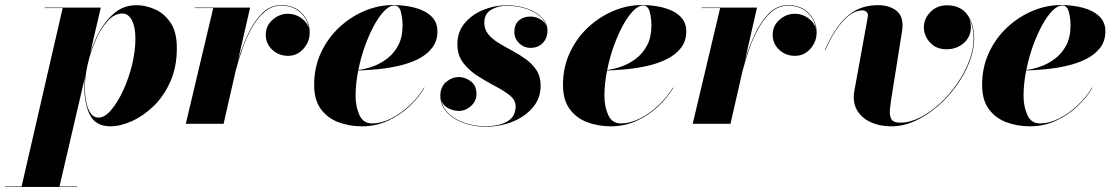

<svg xmlns="http://www.w3.org/2000/svg" viewBox="-115 -490 4410 760"><path d="M219 -145.5Q219 -163 221 -183.5L120.5 248H190V250H-95V248H-29.5L133 -458H62V-460H284L242 -280Q257 -327.5 282 -371Q307 -414.5 342.5 -442Q378 -469.5 425 -469.5Q459.5 -469.5 496.5 -454Q533.5 -438.5 559.2 -401.5Q585 -364.5 585 -299.5Q585 -224.5 559.2 -166.8Q533.5 -109 492.8 -69.8Q452 -30.5 406.5 -10.2Q361 10 322 10Q265 10 242 -33.2Q219 -76.5 219 -145.5ZM221 -145.5Q221 -115 226.2 -87.2Q231.5 -59.5 243.5 -42Q255.5 -24.5 275 -24.5Q299 -24.5 324.5 -54Q350 -83.5 372 -130.8Q394 -178 407.5 -232.5Q421 -287 421 -337.5Q421 -382.5 407.2 -409.5Q393.5 -436.5 369 -436.5Q338 -436.5 311 -406.8Q284 -377 263.8 -331.2Q243.5 -285.5 232.2 -235.8Q221 -186 221 -145.5Z M729 -458H656V-460H875L827.5 -252.5Q843.5 -305.5 866.8 -355.2Q890 -405 922.2 -437.2Q954.5 -469.5 997.5 -469.5Q1050.5 -469.5 1080.8 -437.2Q1111 -405 1111 -361.5Q1111 -325 1086.2 -297Q1061.5 -269 1025.5 -269Q988 -269 962.5 -293.2Q937 -317.5 937 -352.5Q937 -388 964 -411.8Q991 -435.5 1025 -435.5Q1053.5 -435.5 1077.5 -418.5Q1101.5 -401.5 1108 -377Q1103 -414 1074 -440.8Q1045 -467.5 997.5 -467.5Q961.5 -467.5 933 -443.5Q904.5 -419.5 882.5 -380.8Q860.5 -342 844.5 -296.8Q828.5 -251.5 817.5 -208L770 0H620.5Z M1292.5 -110.5Q1292.5 -68.5 1307.5 -35Q1322.5 -1.5 1357.5 -1.5Q1394.5 -1.5 1433.2 -21Q1472 -40.5 1506.2 -72.8Q1540.5 -105 1563.5 -143H1565.5Q1543 -104.5 1506 -69.5Q1469 -34.5 1421 -12.2Q1373 10 1317.5 10Q1268 10 1225 -6Q1182 -22 1155.2 -58Q1128.5 -94 1128.5 -154Q1128.5 -224 1155.8 -282Q1183 -340 1228.2 -382Q1273.5 -424 1328.5 -447Q1383.5 -470 1439.5 -470Q1488.5 -470 1528.8 -459Q1569 -448 1592.8 -425Q1616.5 -402 1616.5 -366Q1616.5 -327.5 1595.5 -300.5Q1574.5 -273.5 1540 -256.2Q1505.5 -239 1463.8 -229.5Q1422 -220 1380 -216Q1338 -212 1303 -211Q1298 -185.5 1295.2 -160Q1292.5 -134.5 1292.5 -110.5ZM1446 -468Q1426.5 -468 1405.8 -446.5Q1385 -425 1365.2 -388.5Q1345.5 -352 1329.2 -306.5Q1313 -261 1303.5 -213Q1330 -216 1360.2 -226.8Q1390.5 -237.5 1417.5 -258Q1444.5 -278.5 1461.5 -310.8Q1478.5 -343 1478.5 -390Q1478.5 -416.5 1472 -442.2Q1465.5 -468 1446 -468Z M2025 -151Q2025 -101 1994 -64.5Q1963 -28 1913.5 -8.2Q1864 11.5 1808 11.5Q1758.5 11.5 1717.5 -4Q1676.5 -19.5 1652.2 -47.2Q1628 -75 1628 -111Q1628 -146.5 1651.2 -165.8Q1674.5 -185 1702 -185Q1725.5 -185 1748.2 -168.5Q1771 -152 1771 -117.5Q1771 -90 1749.5 -70.5Q1728 -51 1701 -51Q1680.5 -51 1659.5 -61.5Q1638.5 -72 1631.5 -94Q1640.5 -47.5 1690 -19Q1739.5 9.5 1808 9.5Q1861 9.5 1893.5 -9.5Q1926 -28.5 1926 -69.5Q1926 -94 1902.8 -112.5Q1879.5 -131 1845.2 -149Q1811 -167 1776.5 -188.8Q1742 -210.5 1718.8 -240.8Q1695.5 -271 1695.5 -315Q1695.5 -364.5 1725 -399Q1754.5 -433.5 1799 -451.2Q1843.5 -469 1889 -469Q1935.5 -469 1972.2 -455.8Q2009 -442.5 2030.5 -419.8Q2052 -397 2052 -369Q2052 -338.5 2033.2 -319.5Q2014.5 -300.5 1985 -300.5Q1959.5 -300.5 1940.2 -318.8Q1921 -337 1921 -363Q1921 -393 1938.8 -408.8Q1956.5 -424.5 1985 -424.5Q2002.5 -424.5 2021 -415.2Q2039.5 -406 2047 -388.5Q2036.5 -422.5 1993 -444.8Q1949.5 -467 1889 -467Q1854.5 -467 1828.2 -450.8Q1802 -434.5 1802 -400Q1802 -373.5 1818 -354.2Q1834 -335 1859.5 -319.5Q1885 -304 1913.5 -288.8Q1942 -273.5 1967.5 -255Q1993 -236.5 2009 -211.5Q2025 -186.5 2025 -151Z M2277.5 -110.5Q2277.5 -68.5 2292.5 -35Q2307.5 -1.5 2342.5 -1.5Q2379.5 -1.5 2418.2 -21Q2457 -40.5 2491.2 -72.8Q2525.5 -105 2548.5 -143H2550.5Q2528 -104.5 2491 -69.5Q2454 -34.5 2406 -12.2Q2358 10 2302.5 10Q2253 10 2210 -6Q2167 -22 2140.2 -58Q2113.5 -94 2113.5 -154Q2113.5 -224 2140.8 -282Q2168 -340 2213.2 -382Q2258.5 -424 2313.5 -447Q2368.5 -470 2424.5 -470Q2473.5 -470 2513.8 -459Q2554 -448 2577.8 -425Q2601.5 -402 2601.5 -366Q2601.5 -327.5 2580.5 -300.5Q2559.5 -273.5 2525 -256.2Q2490.5 -239 2448.8 -229.5Q2407 -220 2365 -216Q2323 -212 2288 -211Q2283 -185.5 2280.2 -160Q2277.5 -134.5 2277.5 -110.5ZM2431 -468Q2411.5 -468 2390.8 -446.5Q2370 -425 2350.2 -388.5Q2330.5 -352 2314.2 -306.5Q2298 -261 2288.5 -213Q2315 -216 2345.2 -226.8Q2375.5 -237.5 2402.5 -258Q2429.5 -278.5 2446.5 -310.8Q2463.5 -343 2463.5 -390Q2463.5 -416.5 2457 -442.2Q2450.5 -468 2431 -468Z M2735.5 -458H2662.5V-460H2881.5L2834 -252.5Q2850 -305.5 2873.2 -355.2Q2896.5 -405 2928.8 -437.2Q2961 -469.5 3004 -469.5Q3057 -469.5 3087.2 -437.2Q3117.5 -405 3117.5 -361.5Q3117.5 -325 3092.8 -297Q3068 -269 3032 -269Q2994.5 -269 2969 -293.2Q2943.5 -317.5 2943.5 -352.5Q2943.5 -388 2970.5 -411.8Q2997.5 -435.5 3031.5 -435.5Q3060 -435.5 3084 -418.5Q3108 -401.5 3114.5 -377Q3109.5 -414 3080.5 -440.8Q3051.5 -467.5 3004 -467.5Q2968 -467.5 2939.5 -443.5Q2911 -419.5 2889 -380.8Q2867 -342 2851 -296.8Q2835 -251.5 2824 -208L2776.5 0H2627Z M3417.5 -127.5Q3411 -88 3408 -60.5Q3405 -33 3413 -18.8Q3421 -4.5 3449 -4.5Q3487 -4.5 3527.2 -25Q3567.5 -45.5 3605.2 -80.2Q3643 -115 3673.2 -158.5Q3703.5 -202 3721.2 -248.5Q3739 -295 3739 -338Q3739 -383.5 3722 -415.5Q3728 -400.5 3728 -382Q3728 -344.5 3700.2 -319.8Q3672.5 -295 3631.5 -295Q3590.5 -295 3566.2 -321.8Q3542 -348.5 3542 -382Q3542 -416 3568 -442.5Q3594 -469 3633 -469Q3687 -469 3714 -432Q3741 -395 3741 -338Q3741 -292.5 3722 -243.8Q3703 -195 3670.2 -149.8Q3637.5 -104.5 3595.5 -68.5Q3553.5 -32.5 3507 -11.2Q3460.5 10 3414.5 10Q3366.5 10 3330.2 -7Q3294 -24 3276.5 -55.5Q3259 -87 3267 -131L3318 -412Q3318.5 -416.5 3319.5 -421.2Q3320.5 -426 3320.5 -430Q3320.5 -438 3314.2 -443.5Q3308 -449 3298.5 -449Q3262 -449 3223.5 -408Q3185 -367 3151.5 -291H3149.5Q3171 -341 3199.2 -381.5Q3227.5 -422 3266.8 -445.8Q3306 -469.5 3361.5 -469.5Q3401.5 -469.5 3429.5 -450.5Q3457.5 -431.5 3457.5 -390Q3457.5 -379.5 3456.2 -370.8Q3455 -362 3453 -350Z M3936.5 -110.5Q3936.5 -68.5 3951.5 -35Q3966.5 -1.5 4001.5 -1.5Q4038.5 -1.5 4077.2 -21Q4116 -40.5 4150.2 -72.8Q4184.5 -105 4207.5 -143H4209.5Q4187 -104.5 4150 -69.5Q4113 -34.5 4065 -12.2Q4017 10 3961.5 10Q3912 10 3869 -6Q3826 -22 3799.2 -58Q3772.5 -94 3772.5 -154Q3772.5 -224 3799.8 -282Q3827 -340 3872.2 -382Q3917.5 -424 3972.5 -447Q4027.5 -470 4083.5 -470Q4132.5 -470 4172.8 -459Q4213 -448 4236.8 -425Q4260.5 -402 4260.5 -366Q4260.5 -327.5 4239.5 -300.5Q4218.5 -273.5 4184 -256.2Q4149.5 -239 4107.8 -229.5Q4066 -220 4024 -216Q3982 -212 3947 -211Q3942 -185.5 3939.2 -160Q3936.5 -134.5 3936.5 -110.5ZM4090 -468Q4070.5 -468 4049.8 -446.5Q4029 -425 4009.2 -388.5Q3989.5 -352 3973.2 -306.5Q3957 -261 3947.5 -213Q3974 -216 4004.2 -226.8Q4034.5 -237.5 4061.5 -258Q4088.5 -278.5 4105.5 -310.8Q4122.5 -343 4122.5 -390Q4122.5 -416.5 4116 -442.2Q4109.5 -468 4090 -468Z"/></svg>

Font: Bodoni* 96
Style: Bold Italic
Weight: 700
Italic angle: -13°
Version: Version 2.2